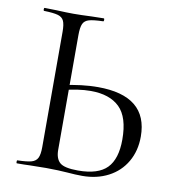

<svg xmlns="http://www.w3.org/2000/svg" viewBox="-74 -691 691 760"><g transform="rotate(10 272.0 -310.5)"><path d="M244 1Q230 0 208.5 -1Q187 -2 161 -2L95 -1Q76 0 43 0Q41 0 41 -6Q41 -12 43 -12Q82 -13 99.5 -18Q117 -23 124 -37Q131 -51 131 -81V-544Q131 -574 124.5 -588Q118 -602 100.5 -607Q83 -612 45 -613Q42 -613 42 -619Q42 -625 45 -625L93 -624Q133 -622 161 -622Q190 -622 234 -624L282 -625Q285 -625 285 -619Q285 -613 282 -613Q244 -612 226 -607Q208 -602 201.5 -587.5Q195 -573 195 -542V-81Q195 -46 213 -30Q231 -14 286 -14Q367 -14 402.5 -50.5Q438 -87 438 -165Q438 -255 398 -294Q358 -333 282 -333Q231 -333 168 -316L166 -336Q243 -353 307 -353Q508 -353 508 -189Q508 -132 482.5 -88Q457 -44 411 -20Q365 4 306 4Q280 4 244 1Z"/></g></svg>

Font: Cormorant
Style: Regular
Weight: 400
Designer: Christian Thalmann (Catharsis Fonts)
Foundry: Catharsis Fonts
Version: Version 4.000